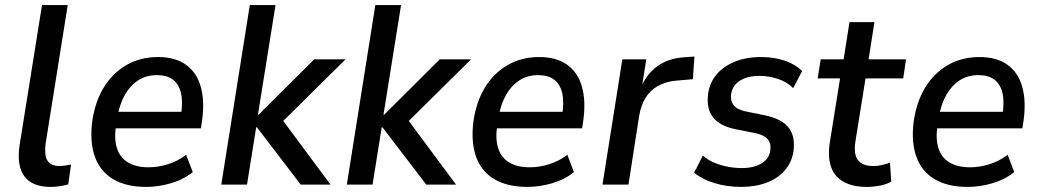

<svg xmlns="http://www.w3.org/2000/svg" viewBox="-20 -725 4082 754"><path d="M179 9Q106 9 75.5 -33Q45 -75 57 -155L145 -705H246L159 -160Q156 -134 159 -114.5Q162 -95 175.5 -84Q189 -73 213 -73Q225 -73 237.5 -75Q250 -77 259 -79L248 -1Q230 4 213.5 6.5Q197 9 179 9Z M554 9Q476 9 425 -21Q374 -51 353 -108.5Q332 -166 342 -247Q353 -325 387.5 -381.5Q422 -438 476.5 -469.5Q531 -501 600 -501Q668 -501 710 -471Q752 -441 768 -385.5Q784 -330 774 -254L769 -221H418L428 -286H709L690 -269Q699 -323 691 -358.5Q683 -394 659.5 -412Q636 -430 596 -430Q555 -430 523.5 -410Q492 -390 471 -353.5Q450 -317 441 -266L437 -240Q427 -184 438.5 -145.5Q450 -107 482 -87.5Q514 -68 563 -68Q601 -68 639.5 -80Q678 -92 711 -117L737 -49Q699 -19 650 -5Q601 9 554 9Z M849 0 961 -705H1062L993 -275H996L1214 -492H1337L1074 -232L1073 -276L1278 0H1161L989 -225H986L950 0Z M1342 0 1454 -705H1555L1486 -275H1489L1707 -492H1830L1567 -232L1566 -276L1771 0H1654L1482 -225H1479L1443 0Z M2051 9Q1973 9 1922 -21Q1871 -51 1850 -108.5Q1829 -166 1839 -247Q1850 -325 1884.5 -381.5Q1919 -438 1973.5 -469.5Q2028 -501 2097 -501Q2165 -501 2207 -471Q2249 -441 2265 -385.5Q2281 -330 2271 -254L2266 -221H1915L1925 -286H2206L2187 -269Q2196 -323 2188 -358.5Q2180 -394 2156.5 -412Q2133 -430 2093 -430Q2052 -430 2020.5 -410Q1989 -390 1968 -353.5Q1947 -317 1938 -266L1934 -240Q1924 -184 1935.5 -145.5Q1947 -107 1979 -87.5Q2011 -68 2060 -68Q2098 -68 2136.5 -80Q2175 -92 2208 -117L2234 -49Q2196 -19 2147 -5Q2098 9 2051 9Z M2346 0 2424 -492H2518L2500 -379H2496Q2518 -433 2561 -464.5Q2604 -496 2666 -500L2707 -503L2701 -414L2632 -408Q2593 -404 2563 -387Q2533 -370 2515 -340.5Q2497 -311 2490 -270L2448 0Z M2891 9Q2834 9 2785.5 -6Q2737 -21 2706 -47L2740 -114Q2761 -96 2786.5 -85.5Q2812 -75 2839.5 -70Q2867 -65 2893 -65Q2941 -65 2971 -83.5Q3001 -102 3005 -134Q3009 -162 2994.5 -178.5Q2980 -195 2947 -202L2867 -218Q2807 -230 2780 -264.5Q2753 -299 2761 -358Q2767 -400 2793.5 -432Q2820 -464 2865 -482.5Q2910 -501 2968 -501Q3000 -501 3030.5 -495Q3061 -489 3086.5 -476.5Q3112 -464 3130 -446L3095 -379Q3070 -404 3034 -415.5Q2998 -427 2962 -427Q2915 -427 2885.5 -408Q2856 -389 2851 -354Q2848 -329 2861 -312Q2874 -295 2906 -288L2984 -272Q3048 -259 3076 -225Q3104 -191 3096 -131Q3090 -89 3063 -57Q3036 -25 2991.5 -8Q2947 9 2891 9Z M3383 9Q3329 9 3293 -11Q3257 -31 3243.5 -70Q3230 -109 3239 -167L3279 -417H3191L3203 -492H3293L3316 -638H3414L3391 -492H3538L3527 -417H3379L3340 -174Q3331 -120 3349 -96.5Q3367 -73 3410 -73Q3427 -73 3444 -77Q3461 -81 3475 -86L3480 -12Q3462 -1 3435.5 4Q3409 9 3383 9Z M3780 9Q3702 9 3651 -21Q3600 -51 3579 -108.5Q3558 -166 3568 -247Q3579 -325 3613.5 -381.5Q3648 -438 3702.5 -469.5Q3757 -501 3826 -501Q3894 -501 3936 -471Q3978 -441 3994 -385.5Q4010 -330 4000 -254L3995 -221H3644L3654 -286H3935L3916 -269Q3925 -323 3917 -358.5Q3909 -394 3885.5 -412Q3862 -430 3822 -430Q3781 -430 3749.5 -410Q3718 -390 3697 -353.5Q3676 -317 3667 -266L3663 -240Q3653 -184 3664.5 -145.5Q3676 -107 3708 -87.5Q3740 -68 3789 -68Q3827 -68 3865.5 -80Q3904 -92 3937 -117L3963 -49Q3925 -19 3876 -5Q3827 9 3780 9Z"/></svg>

Font: Nunito Sans 10pt SemiCondensed SemiBold
Style: Italic
Weight: 600
Width: 4
Italic angle: -9°
Designer: Vernon Adams
Foundry: Vernon Adams
Version: Version 3.101;gftools[0.9.27]